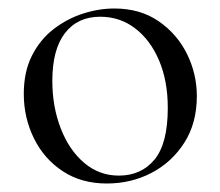

<svg xmlns="http://www.w3.org/2000/svg" viewBox="-20 -419 519 452"><path d="M231.4 13Q171.6 13 127.6 -16Q83.6 -45 59.8 -93.5Q36 -142 36 -198Q36 -250 55.2 -288Q74.4 -326 106.2 -350.5Q138 -375 175.4 -387Q212.8 -399 249.2 -399Q310 -399 353.5 -369Q397 -339 420.2 -292Q443.4 -245 443.4 -192.8Q443.4 -129.4 414.1 -83.3Q384.8 -37.2 336.8 -12.1Q288.8 13 231.4 13ZM259.8 -5.6Q312.6 -5.6 343.8 -43.4Q375 -81.2 375 -165Q375 -228.4 354.5 -276.6Q334 -324.8 298.2 -352.2Q262.4 -379.6 216 -379.6Q162.6 -379.6 132.9 -341Q103.2 -302.4 103.2 -228.6Q103.2 -167.8 123 -116.7Q142.8 -65.6 178.2 -35.6Q213.6 -5.6 259.8 -5.6Z"/></svg>

Font: Cormorant Infant Light
Style: Regular
Weight: 300
Designer: Christian Thalmann (Catharsis Fonts)
Foundry: Catharsis Fonts
Version: Version 4.001